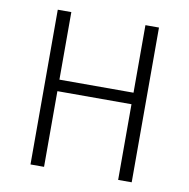

<svg xmlns="http://www.w3.org/2000/svg" viewBox="-78 -761 825 837"><g transform="rotate(10 335.0 -342.5)"><path d="M499 -335H171V0H111V-685H171V-386H499V-685H559V0H499Z"/></g></svg>

Font: Fira Sans Light
Style: Regular
Weight: 300
Designer: bBox Type GmbH & Carrois Corporate GbR & Edenspiekermann AG
Foundry: bBox Type GmbH & Carrois Corporate GbR & Edenspiekermann AG
Version: Version 4.301